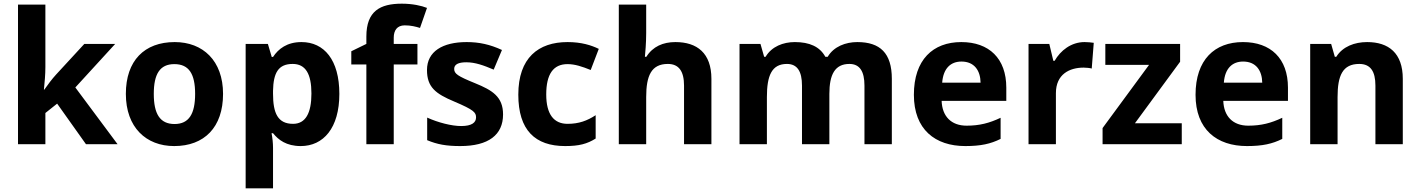

<svg xmlns="http://www.w3.org/2000/svg" viewBox="-20 -878 7730 1045"><path d="M227 -513V-853H78V-93H227V-263L291 -314L448 -93H620L390 -402L607 -639H439L286 -473C262 -447 241 -418 221 -390H219C223 -431 227 -472 227 -513Z M1194 -367C1194 -548 1084 -649 931 -649C766 -649 665 -548 665 -367C665 -185 775 -83 928 -83C1092 -83 1194 -185 1194 -367ZM817 -367C817 -475 850 -529 929 -529C1009 -529 1042 -475 1042 -367C1042 -259 1009 -203 930 -203C850 -203 817 -259 817 -367Z M1621 -649C1542 -649 1495 -612 1466 -568H1459L1438 -639H1317V147H1466V-73C1466 -99 1463 -127 1458 -153H1466C1495 -117 1538 -83 1617 -83C1740 -83 1827 -181 1827 -367C1827 -552 1744 -649 1621 -649ZM1573 -530C1643 -530 1675 -476 1675 -369C1675 -262 1643 -204 1575 -204C1492 -204 1466 -262 1466 -368V-384C1468 -482 1495 -530 1573 -530Z M2252 -527V-639H2123V-673C2123 -712 2141 -740 2183 -740C2217 -740 2243 -733 2266 -726L2304 -835C2274 -847 2225 -858 2167 -858C2049 -858 1974 -818 1974 -679V-639L1892 -599V-527H1974V-93H2123V-527Z M2718 -255C2718 -352 2659 -387 2566 -425C2470 -464 2452 -477 2452 -503C2452 -527 2474 -539 2518 -539C2567 -539 2613 -522 2667 -499L2712 -606C2647 -636 2588 -649 2520 -649C2389 -649 2304 -598 2304 -497C2304 -404 2350 -368 2453 -325C2559 -280 2571 -266 2571 -239C2571 -211 2548 -192 2490 -192C2438 -192 2364 -211 2305 -238V-115C2360 -92 2409 -83 2485 -83C2639 -83 2718 -144 2718 -255Z M3056 -83C3132 -83 3176 -95 3222 -124V-251C3176 -221 3131 -204 3069 -204C2995 -204 2953 -255 2953 -364C2953 -474 2991 -529 3069 -529C3109 -529 3148 -516 3195 -497L3239 -612C3198 -632 3144 -649 3069 -649C2910 -649 2801 -563 2801 -363C2801 -169 2893 -83 3056 -83Z M3497 -698V-853H3348V-93H3497V-350C3497 -466 3525 -530 3615 -530C3675 -530 3703 -490 3703 -412V-93H3852V-449C3852 -589 3774 -649 3656 -649C3589 -649 3533 -625 3498 -569H3490C3492 -589 3497 -644 3497 -698Z M4646 -649C4583 -649 4518 -625 4485 -569H4472C4442 -624 4386 -649 4306 -649C4243 -649 4180 -625 4147 -569H4139L4119 -639H4005V-93H4154V-350C4154 -466 4180 -530 4263 -530C4319 -530 4345 -490 4345 -412V-93H4494V-367C4494 -472 4524 -530 4603 -530C4659 -530 4685 -490 4685 -412V-93H4834V-449C4834 -589 4770 -649 4646 -649Z M5212 -649C5058 -649 4954 -553 4954 -362C4954 -173 5070 -83 5234 -83C5318 -83 5372 -95 5426 -122V-237C5365 -208 5311 -194 5241 -194C5157 -194 5108 -245 5105 -329H5457V-401C5457 -560 5363 -649 5212 -649ZM5213 -543C5283 -543 5316 -494 5317 -428H5108C5114 -507 5155 -543 5213 -543Z M5883 -649C5810 -649 5752 -603 5720 -547H5713L5691 -639H5578V-93H5727V-371C5727 -474 5801 -510 5878 -510C5891 -510 5912 -508 5922 -505L5933 -645C5921 -647 5898 -649 5883 -649Z M6412 -93V-207H6157L6403 -542V-639H5996V-525H6234L5981 -181V-93Z M6745 -649C6591 -649 6487 -553 6487 -362C6487 -173 6603 -83 6767 -83C6851 -83 6905 -95 6959 -122V-237C6898 -208 6844 -194 6774 -194C6690 -194 6641 -245 6638 -329H6990V-401C6990 -560 6896 -649 6745 -649ZM6746 -543C6816 -543 6849 -494 6850 -428H6641C6647 -507 6688 -543 6746 -543Z M7421 -649C7353 -649 7288 -625 7253 -569H7245L7225 -639H7111V-93H7260V-350C7260 -466 7287 -530 7378 -530C7439 -530 7466 -490 7466 -412V-93H7615V-449C7615 -589 7538 -649 7421 -649Z"/></svg>

Font: Noto Sans Telugu UI
Style: Bold
Weight: 700
Designer: Jelle Bosma - Monotype Design Team
Foundry: Monotype Imaging Inc.
Version: Version 2.005